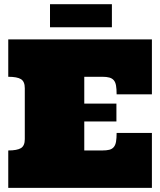

<svg xmlns="http://www.w3.org/2000/svg" viewBox="-20 -910 776 930"><path d="M476.1 -181.2Q496.1 -181.2 509.5 -184.6Q522.9 -188 531 -197.5Q539.1 -207 542 -223.6Q544.9 -240.2 544.9 -266.1H715.8V0H20V-181.2Q63 -181.2 81.5 -192.6Q100.1 -204.1 100.1 -235.8V-482.9Q100.1 -515.1 81.5 -526.6Q63 -538.1 20 -538.1V-719.2H715.8V-453.1H544.9Q544.9 -479 542 -495.6Q539.1 -512.2 531 -521.5Q522.9 -530.8 509.5 -534.4Q496.1 -538.1 476.1 -538.1H388.2V-408.2H543.9V-321.8H388.2V-181.2ZM222.2 -889.6H522V-777.8H222.2Z"/></svg>

Font: Ultra
Style: Regular
Weight: 400
Designer: Astigmatic (AOETI)
Foundry: Astigmatic (AOETI)
Version: Version 1.001